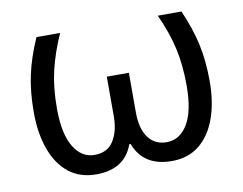

<svg xmlns="http://www.w3.org/2000/svg" viewBox="-65 -623 911 720"><g transform="rotate(-10 391.0 -263.0)"><path d="M247 10Q185 10 142.5 -24Q100 -58 78 -119Q56 -180 56 -260Q56 -338 70 -402Q84 -466 115 -536H205Q174 -466 159 -402.5Q144 -339 144 -259Q144 -162 174 -112.5Q204 -63 253 -63Q303 -63 326 -100Q349 -137 349 -193V-344H433V-193Q433 -131 458 -97Q483 -63 528 -63Q578 -63 608 -112.5Q638 -162 638 -259Q638 -339 623.5 -402.5Q609 -466 577 -536H667Q698 -466 712 -402Q726 -338 726 -260Q726 -180 704 -119Q682 -58 639.5 -24Q597 10 535 10Q427 10 393 -80H388Q356 10 247 10Z"/></g></svg>

Font: loriya15
Style: Book
Weight: 400
Designer: Jelle Bosma - Monotype Design Team
Foundry: Monotype Imaging Inc.
Version: Version 2.003